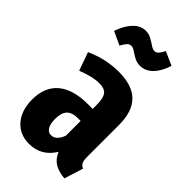

<svg xmlns="http://www.w3.org/2000/svg" viewBox="-245 -857 947 947"><g transform="rotate(45 228.5 -384.0)"><path d="M178.2 -682.1Q165 -682.1 156 -672.6Q147 -663.1 134.8 -641.1L64.9 -673.8Q81.5 -724.1 110.4 -754.6Q139.2 -785.2 175.8 -785.2Q196.8 -785.2 215.3 -774.9Q233.9 -764.6 248.8 -754.4Q263.7 -744.1 274.9 -744.1Q287.6 -744.1 296.4 -753.4Q305.2 -762.7 315.9 -784.2L387.2 -752Q371.1 -700.7 342.3 -671.4Q313.5 -642.1 275.9 -642.1Q254.9 -642.1 236.3 -652.1Q217.8 -662.1 203.6 -672.1Q189.5 -682.1 178.2 -682.1ZM410.2 -141.1Q410.2 -115.7 416 -103.8Q421.9 -91.8 437 -85L405.8 14.2Q362.8 10.3 335.4 -6.3Q308.1 -22.9 293 -58.1Q246.6 17.1 162.1 17.1Q96.2 17.1 57.1 -28.3Q18.1 -73.7 18.1 -148.9Q18.1 -235.8 72 -281.5Q126 -327.1 230 -327.1H262.2V-355Q262.2 -402.8 247.3 -421.4Q232.4 -439.9 195.8 -439.9Q149.4 -439.9 82 -413.1L47.9 -508.8Q134.3 -547.9 224.1 -547.9Q318.4 -547.9 364.3 -502.2Q410.2 -456.5 410.2 -362.8ZM208 -89.8Q243.2 -89.8 262.2 -140.1V-243.2H244.1Q203.1 -243.2 184.6 -223.6Q166 -204.1 166 -162.1Q166 -127 177.2 -108.4Q188.5 -89.8 208 -89.8Z"/></g></svg>

Font: Fira Sans Compressed
Style: Bold
Weight: 700
Width: 1
Designer: Carrois Corporate & Edenspiekermann AG
Foundry: Carrois Corporate GbR & Edenspiekermann AG
Version: Version 4.203;PS 004.203;hotconv 1.0.88;makeotf.lib2.5.64775